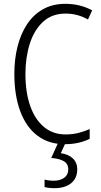

<svg xmlns="http://www.w3.org/2000/svg" viewBox="-20 -744 528 1004"><path d="M323 -673Q251 -673 204.5 -629.5Q158 -586 135.5 -514.5Q113 -443 113 -357Q113 -261 138 -190Q163 -119 210 -80Q257 -41 323 -41Q361 -41 392.5 -49.5Q424 -58 449 -69V-18Q423 -5 390.5 2.5Q358 10 318 10Q235 10 176 -34.5Q117 -79 86 -162Q55 -245 55 -358Q55 -434 71.5 -500Q88 -566 121 -616.5Q154 -667 204.5 -695.5Q255 -724 322 -724Q398 -724 462 -690L440 -642Q386 -673 323 -673ZM384 141Q384 188 352 214Q320 240 265 240Q234 240 213 234V195Q234 201 261 201Q295 201 316 185.5Q337 170 337 142Q337 112 313 98.5Q289 85 248 82L285 0H324L298 57Q339 63 361.5 85Q384 107 384 141Z"/></svg>

Font: Noto Sans Sinhala Condensed Light
Style: Regular
Weight: 300
Width: 3
Designer: Jelle Bosma - Monotype Design Team
Foundry: Monotype Imaging Inc.
Version: Version 2.006; ttfautohint (v1.8.4.7-5d5b)